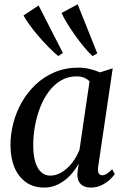

<svg xmlns="http://www.w3.org/2000/svg" viewBox="-20 -859 582 890"><path d="M435 -86Q432 -63.5 438 -55Q444 -46.5 454 -46.5Q463.5 -46.5 474.8 -53.2Q486 -60 500 -74.5L512 -52Q506.5 -43 491 -28Q475.5 -13 452.2 -1.2Q429 10.5 400 10.5Q369.5 10.5 353 -7.2Q336.5 -25 339 -59L345 -101Q330 -73 306.5 -47.5Q283 -22 252.2 -5.8Q221.5 10.5 185 10.5Q135.5 10.5 100.5 -14.2Q65.5 -39 47 -83.2Q28.5 -127.5 28.5 -186.5Q28.5 -237 41.8 -288.2Q55 -339.5 81.2 -385.5Q107.5 -431.5 145.8 -467.5Q184 -503.5 233.8 -524.5Q283.5 -545.5 344 -545.5Q370 -545.5 396.2 -539.2Q422.5 -533 443.5 -523.5L502.5 -542.5ZM395 -482Q385 -492.5 370 -498.8Q355 -505 335 -505Q294.5 -505 262.5 -486Q230.5 -467 206.2 -434.5Q182 -402 166 -360.8Q150 -319.5 142 -274.5Q134 -229.5 134 -186.5Q134 -138 144 -106.8Q154 -75.5 171.8 -60.2Q189.5 -45 212.5 -45Q235 -45 255.2 -54.8Q275.5 -64.5 293.5 -81.5Q311.5 -98.5 325.5 -120Q339.5 -141.5 348.5 -164.5ZM250 -599Q230.5 -615 206 -639.8Q181.5 -664.5 158 -692Q134.5 -719.5 116.2 -744.8Q98 -770 89 -787.5L159 -833.5L271.5 -613.5ZM409 -599Q390 -616.5 368.2 -642.8Q346.5 -669 326 -698.2Q305.5 -727.5 289.2 -754.2Q273 -781 265.5 -799L340 -839L431 -611.5Z"/></svg>

Font: Merriweather 72pt
Style: Italic
Weight: 400
Italic angle: -7.8°
Version: Version 2.101